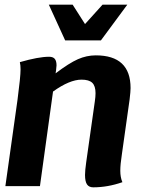

<svg xmlns="http://www.w3.org/2000/svg" viewBox="-20 -797 650 822"><path d="M502 -138Q495 -93 495 -66Q495 -38 504 -17Q441 5 379 5Q361 5 352.5 -7.5Q344 -20 344 -48Q344 -67 349 -102L386 -363Q389 -383 389 -398Q389 -429 375 -442.5Q361 -456 329 -456Q278 -456 207 -405L151 0H3L55 -370Q68 -468 68 -500Q68 -518 65 -531Q145 -554 190 -554Q207 -554 214.5 -545Q222 -536 222 -517Q222 -512 220 -496L218 -483Q276 -527 313.5 -543.5Q351 -560 390 -560Q539 -560 539 -420Q539 -406 535 -372ZM189 -777H291L344 -694L419 -777H525L412 -624H259Z"/></svg>

Font: Krub
Style: Bold Italic
Weight: 700
Italic angle: -8°
Designer: Ekaluck Peanpanawate
Foundry: Cadson Demak Co.,Ltd.
Version: Version 1.000; ttfautohint (v1.6)